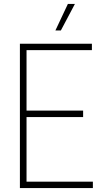

<svg xmlns="http://www.w3.org/2000/svg" viewBox="-20 -964 513 984"><path d="M82 0V-740H451V-707H116V-33H456V0ZM112 -364V-397H406V-364ZM264 -808 328 -944H364L292 -808Z"/></svg>

Font: Encode Sans Condensed Thin
Style: Regular
Weight: 100
Width: 3
Designer: Multiple Designers
Foundry: Impallari Type
Version: Version 3.002